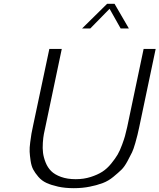

<svg xmlns="http://www.w3.org/2000/svg" viewBox="-20 -971 834 1004"><path d="M731 -715H794L708 -306Q701 -276 699 -266Q697 -256 687.5 -223Q678 -190 670.5 -174.5Q663 -159 647 -129Q631 -99 615 -83.5Q599 -68 573 -46.5Q547 -25 518 -14Q489 -3 450 5Q411 13 366 13Q320 13 284 5Q248 -3 223 -14.5Q198 -26 180.5 -46.5Q163 -67 153.5 -85Q144 -103 140 -130.5Q136 -158 135 -177.5Q134 -197 138 -227Q142 -257 144.5 -272Q147 -287 153 -314L238 -715H303L217 -306Q213 -288 209.5 -270.5Q206 -253 204 -224.5Q202 -196 205 -172Q208 -148 218.5 -121.5Q229 -95 247.5 -76.5Q266 -58 299 -46Q332 -34 376 -34Q418 -34 454 -45.5Q490 -57 515 -73Q540 -89 561.5 -115.5Q583 -142 595 -162.5Q607 -183 618.5 -214.5Q630 -246 633.5 -259.5Q637 -273 643 -298Q644 -303 645 -306ZM611 -822 553 -925 452 -822H409L540 -951H579L654 -822Z"/></svg>

Font: Afta sans
Style: Italic
Weight: 400
Italic angle: -12°
Designer: par.qink
Foundry: Oriol Esparraguera Font
Version: Version 1.000